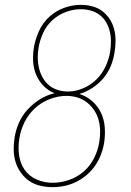

<svg xmlns="http://www.w3.org/2000/svg" viewBox="-20 -763 540 791"><path d="M196 8Q170 8 145 2Q120 -4 100.5 -17.5Q81 -31 66.5 -51Q52 -71 44.5 -94.5Q37 -118 36.5 -144Q36 -170 40 -196Q45 -227 58 -257Q71 -287 94 -312Q117 -337 145.5 -354.5Q174 -372 205 -379Q179 -389 159.5 -409Q140 -429 129 -455Q118 -481 116.5 -510.5Q115 -540 120 -570Q126 -603 141 -636Q156 -669 183.5 -694Q211 -719 245 -731Q279 -743 313 -743Q337 -743 360 -737Q383 -731 401 -717.5Q419 -704 431.5 -685Q444 -666 450 -643.5Q456 -621 456 -596.5Q456 -572 452 -548Q448 -520 437 -492.5Q426 -465 406.5 -441.5Q387 -418 361 -401Q335 -384 307 -376Q336 -367 359.5 -346.5Q383 -326 396 -298.5Q409 -271 411.5 -239Q414 -207 409 -175Q405 -150 396 -126.5Q387 -103 372.5 -81.5Q358 -60 337.5 -42.5Q317 -25 293.5 -13.5Q270 -2 245.5 3Q221 8 196 8ZM260 -386Q291 -386 322 -399Q353 -412 377 -435.5Q401 -459 415 -489.5Q429 -520 434 -551Q437 -572 437 -593.5Q437 -615 432 -635Q427 -655 416.5 -672.5Q406 -690 390 -702Q374 -714 354 -719.5Q334 -725 312 -725Q282 -725 251 -713.5Q220 -702 195.5 -679.5Q171 -657 157.5 -627Q144 -597 139 -567Q135 -545 135.5 -523Q136 -501 141 -481Q146 -461 156 -443Q166 -425 181.5 -412Q197 -399 217.5 -392.5Q238 -386 260 -386ZM197 -10Q230 -10 264 -21.5Q298 -33 325 -56.5Q352 -80 368 -112.5Q384 -145 389 -178Q393 -201 392.5 -224.5Q392 -248 386 -269.5Q380 -291 367.5 -309.5Q355 -328 337.5 -341.5Q320 -355 298.5 -361.5Q277 -368 253 -368Q220 -368 185.5 -355Q151 -342 124 -317Q97 -292 81 -259.5Q65 -227 60 -194Q54 -159 58.5 -124.5Q63 -90 81.5 -63.5Q100 -37 131 -23.5Q162 -10 197 -10Z"/></svg>

Font: Iosevka SS18 Thin
Style: Italic
Weight: 100
Italic angle: -9°
Monospace: yes
Designer: Belleve Invis
Foundry: Belleve Invis
Version: Version 25.1.1; ttfautohint (v1.8.4)